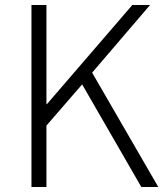

<svg xmlns="http://www.w3.org/2000/svg" viewBox="-20 -749 663 769"><path d="M106 0V-729H166V-332H168L510 -729H581L349 -458L614 0H546L309 -411L166 -246V0Z"/></svg>

Font: Noto Sans SC Thin Light
Style: Regular
Weight: 300
Version: Version 2.004-H2;hotconv 1.0.118;makeotfexe 2.5.65603